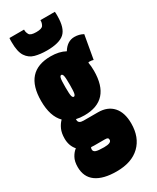

<svg xmlns="http://www.w3.org/2000/svg" viewBox="-247 -841 920 1128"><g transform="rotate(-30 212.5 -277.0)"><path d="M188 -160Q158 -160 133 -166Q133 -163 133 -160Q133 -136 167 -136H265Q330 -136 366 -96Q402 -56 402 18Q402 112 346 166Q290 220 188 220Q97 220 49 185.5Q1 151 1 83Q1 45 15 20Q29 -5 47 -18Q18 -51 18 -100Q18 -137 29.5 -162.5Q41 -188 59 -206Q9 -256 9 -360Q9 -560 188 -560Q246 -560 286 -538Q317 -589 366 -589Q398 -589 425 -574L397 -415Q391 -417 385 -418Q379 -419 371 -419Q367 -419 362 -417Q367 -391 367 -360Q367 -160 188 -160ZM188 -286Q196 -286 199.5 -300Q203 -314 203 -360Q203 -407 199.5 -420.5Q196 -434 188 -434Q180 -434 176.5 -420.5Q173 -407 173 -360Q173 -314 176.5 -300Q180 -286 188 -286ZM124 35Q124 49 139 54.5Q154 60 194 60Q244 60 244 38Q244 29 239 25.5Q234 22 220 22H148Q137 22 128 21Q124 25 124 35ZM188 -600Q143 -600 108 -609.5Q73 -619 52.5 -650Q32 -681 32 -745Q32 -752 32 -759.5Q32 -767 33 -774H132V-769Q132 -755 140.5 -740Q149 -725 188 -725Q226 -725 234.5 -740Q243 -755 243 -769V-774H341Q342 -767 342 -759.5Q342 -752 342 -745Q342 -663 307 -631.5Q272 -600 188 -600Z"/></g></svg>

Font: Georama ExtraCondensed Black
Style: Regular
Weight: 900
Width: 2
Designer: Jean-Baptiste Levee
Foundry: Production Type
Version: Version 1.000